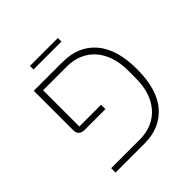

<svg xmlns="http://www.w3.org/2000/svg" viewBox="-186 -848 993 993"><g transform="rotate(-45 310.5 -351.5)"><path d="M179 -703H383V-677H179ZM102 -32H311Q360 -32 399 -49Q438 -66 465 -97Q492 -128 506.5 -171.5Q521 -215 521 -268V-330Q521 -383 506.5 -426.5Q492 -470 465 -501Q438 -532 399 -549Q360 -566 311 -566H138V-301H297V-269H145Q102 -269 102 -312V-598H313Q428 -598 493.5 -522Q559 -446 559 -299Q559 -152 493.5 -76Q428 0 313 0H102Z"/></g></svg>

Font: IBM Plex Sans Hebrew ExtLt
Style: Regular
Weight: 200
Designer: Mike Abbink, Paul van der Laan, Pieter van Rosmalen, Yanek Iontef
Foundry: Bold Monday
Version: Version 1.3